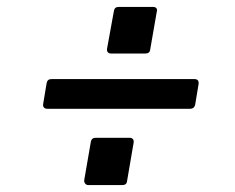

<svg xmlns="http://www.w3.org/2000/svg" viewBox="-20 -612 680 556"><path d="M302 -457Q295 -457 292 -461Q289 -465 290 -471L310 -581Q312 -592 324 -592H423Q430 -592 433 -588Q436 -584 434 -578L415 -469Q414 -457 401 -457ZM117 -297Q110 -297 107 -301Q104 -305 105 -311L115 -371Q117 -383 129 -383H543Q557 -383 555 -368L545 -308Q542 -297 531 -297ZM236 -76Q230 -76 226.5 -80.5Q223 -85 224 -91L243 -201Q245 -213 257 -213H355Q362 -213 365 -209Q368 -205 367 -199L348 -88Q347 -76 334 -76Z"/></svg>

Font: Open Sauce Two Medium Italic
Style: Regular
Weight: 500
Italic angle: -10°
Designer: Alfredo Marco Pradil
Foundry: Creative Sauce Fz LLC
Version: Version 1.477